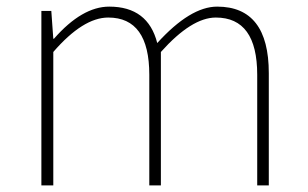

<svg xmlns="http://www.w3.org/2000/svg" viewBox="-20 -560 929 580"><path d="M105 -527H135L141 -443H143Q228 -540 310 -540Q427 -540 455 -430Q555 -540 636 -540Q792 -540 792 -339V0H757V-334Q757 -507 632 -507Q559 -507 466 -403V0H431V-334Q431 -507 307 -507Q231 -507 141 -403V0H105Z"/></svg>

Font: Noto Sans CJK TC Thin
Style: Regular
Weight: 250
Designer: Ryoko NISHIZUKA ???? (kana & ideographs); Paul D. Hunt (Latin, Greek & Cyrillic); Wenlong ZHANG ??? (bopomofo); Sandoll 
Foundry: Adobe Systems Incorporated
Version: Version 1.004 January 19, 2016